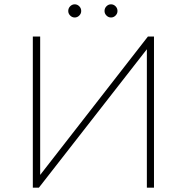

<svg xmlns="http://www.w3.org/2000/svg" viewBox="-20 -869 866 889"><path d="M132 0V-700H166V-59L665 -700H693V0H660V-641L160 0ZM494 -788Q482 -788 473 -797Q464 -806 464 -818Q464 -831 473 -840Q482 -849 494 -849Q506 -849 515 -840Q524 -831 524 -818Q524 -806 515 -797Q506 -788 494 -788ZM326 -788Q314 -788 305 -797Q296 -806 296 -818Q296 -831 305 -840Q314 -849 326 -849Q338 -849 347 -840Q356 -831 356 -818Q356 -806 347 -797Q338 -788 326 -788Z"/></svg>

Font: Montserrat ExtraLight
Style: Regular
Weight: 200
Designer: Julieta Ulanovsky
Foundry: Julieta Ulanovsky
Version: Version 9.000; ttfautohint (v1.8.4.7-5d5b)